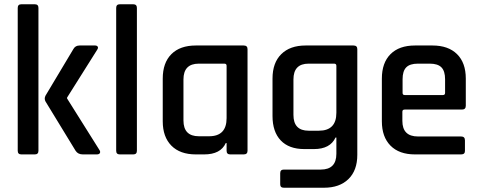

<svg xmlns="http://www.w3.org/2000/svg" viewBox="-20 -723 2248 899"><path d="M353 -510H425Q434 -510 437.5 -504.5Q441 -499 435 -490L294 -266V-262L446 -20Q451 -12 447.5 -6Q444 0 433 0H368Q345 0 334 -17L193 -248Q186 -261 193 -275L324 -494Q333 -510 353 -510ZM143 0H80Q63 0 63 -17V-686Q63 -703 80 -703H143Q160 -703 160 -686V-17Q160 0 143 0Z M604 0H541Q524 0 524 -17V-686Q524 -703 541 -703H604Q621 -703 621 -686V-17Q621 0 604 0Z M936 0H897Q823 0 782.5 -41Q742 -82 742 -155V-355Q742 -429 782.5 -469.5Q823 -510 897 -510H1121Q1139 -510 1139 -493V-17Q1139 0 1121 0H1058Q1041 0 1041 -17V-53H1037Q1013 0 936 0ZM1041 -170V-415Q1041 -425 1030 -425H911Q839 -425 839 -351V-159Q839 -85 911 -85H959Q1041 -85 1041 -170Z M1450 -25H1405Q1333 -25 1294.5 -65.5Q1256 -106 1256 -180V-355Q1256 -429 1297 -469.5Q1338 -510 1411 -510H1635Q1653 -510 1653 -493V2Q1653 75 1611.5 115.5Q1570 156 1497 156H1309Q1292 156 1292 140V88Q1292 71 1309 71H1482Q1555 71 1555 -3V-79H1551Q1526 -25 1450 -25ZM1555 -195V-415Q1555 -425 1544 -425H1425Q1354 -425 1354 -351V-185Q1354 -111 1425 -111H1473Q1555 -111 1555 -195Z M2139 0H1923Q1849 0 1808.5 -41Q1768 -82 1768 -155V-355Q1768 -429 1808.5 -469.5Q1849 -510 1923 -510H2005Q2079 -510 2120 -469.5Q2161 -429 2161 -355V-228Q2161 -210 2143 -210H1875Q1864 -210 1864 -200V-157Q1864 -84 1937 -84H2139Q2157 -84 2157 -66V-16Q2157 0 2139 0ZM1875 -278H2054Q2064 -278 2064 -288V-352Q2064 -390 2047 -407.5Q2030 -425 1992 -425H1937Q1899 -425 1882 -407.5Q1865 -390 1865 -352V-288Q1865 -278 1875 -278Z"/></svg>

Font: Rajdhani Semibold
Style: Regular
Weight: 600
Designer: Satya Rajpurohit, Jyotish Sonowal
Foundry: Indian Type Foundry
Version: Version 1.200;PS 1.0;hotconv 1.0.78;makeotf.lib2.5.61930; tt